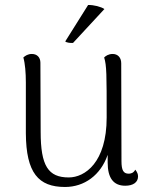

<svg xmlns="http://www.w3.org/2000/svg" viewBox="-20 -732 600 765"><path d="M271 -561 396 -696C383 -705 353 -713 331 -712L240 -567C244 -562 262 -560 271 -561ZM519 -56C512 -42 500 -40 493 -40C472 -40 464 -53 464 -90L463 -480C463 -503 449 -517 429 -517C412 -517 401 -509 395 -503C405 -471 405 -436 405 -264C405 -84 318 -25 254 -25C172 -25 142 -71 142 -207L141 -482C141 -504 127 -517 107 -517C91 -517 81 -510 73 -503C80 -479 83 -442 83 -404V-201C84 -43 133 13 239 13C316 13 381 -34 409 -115V-84C409 -23 432 8 479 8C511 8 530 -6 530 -29C530 -38 527 -46 519 -56Z"/></svg>

Font: Arima Koshi Light
Style: Regular
Weight: 300
Designer: Joana Correia and Natanael Gama
Foundry: NDISCOVER
Version: Version 1.019;PS 001.019;hotconv 1.0.88;makeotf.lib2.5.64775